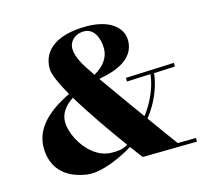

<svg xmlns="http://www.w3.org/2000/svg" viewBox="-100 -779 991 915"><g transform="rotate(-15 396.0 -322.0)"><path d="M519 -360 636 -365C635 -348 626 -270 557 -179C500 -258 437 -346 395 -406L403 -408C477 -421 575 -455 575 -548C575 -614 512 -664 400 -664C260 -664 179 -610 179 -514C179 -486 203 -434 237 -374C106 -311 54 -238 54 -158C54 -63 109 3 221 19C292 29 398 -21 452 -55C480 -17 499 7 499 7L767 3V-15L677 -14C657 -41 616 -97 568 -164C644 -261 653 -351 654 -365L758 -370V-388L519 -378ZM362 -51C260 -51 184 -174 184 -250C184 -291 209 -325 250 -352C308 -256 388 -142 442 -69C416 -52 392 -51 362 -51ZM308 -580C308 -611 335 -644 383 -644C431 -644 454 -593 454 -540C454 -498 428 -459 378 -431C348 -476 308 -528 308 -580Z"/></g></svg>

Font: Purple Purse
Style: Regular
Weight: 400
Designer: Astigmatic (AOETI)
Foundry: Astigmatic (AOETI)
Version: Version 1.000